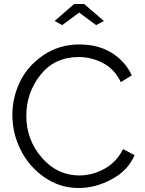

<svg xmlns="http://www.w3.org/2000/svg" viewBox="-20 -937 726 963"><path d="M292 -811 254 -832 352 -917H402L501 -832L462 -811L377 -874ZM42 -360Q42 -448 80.5 -527.5Q119 -607 198 -660.5Q277 -714 379 -714Q472 -714 540 -672Q608 -630 641 -559L586 -525Q555 -590 497 -620.5Q439 -651 375 -651Q254 -651 183 -561.5Q112 -472 112 -356Q112 -236 189.5 -146.5Q267 -57 378 -57Q443 -57 504 -90.5Q565 -124 597 -189L655 -159Q623 -83 541.5 -38.5Q460 6 374 6Q280 6 202.5 -48Q125 -102 83.5 -185.5Q42 -269 42 -360Z"/></svg>

Font: Raleway
Style: Regular
Weight: 400
Designer: Matt McInerney, Pablo Impallari, Rodrigo Fuenzalida
Foundry: Matt McInerney, Pablo Impallari, Rodrigo Fuenzalida
Version: Version 1.000;PS 001.001;hotconv 1.0.56; ttfautohint (v1.5)